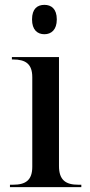

<svg xmlns="http://www.w3.org/2000/svg" viewBox="-20 -771 369 791"><path d="M163 -630C191 -630 214 -648 214 -691C214 -735 191 -751 163 -751C134 -751 112 -735 112 -691C112 -648 134 -630 163 -630ZM21 0H315V-10H302C251 -10 223 -29 223 -87V-536H29V-526H34C85 -526 113 -508 113 -453V-84C113 -28 85 -10 34 -10H21Z"/></svg>

Font: Noto Serif Display Medium
Style: Regular
Weight: 500
Designer: Monotype Design Team
Foundry: Monotype Imaging Inc.
Version: Version 2.009